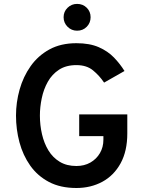

<svg xmlns="http://www.w3.org/2000/svg" viewBox="-20 -928 724 960"><path d="M362 12Q282 12 224.8 -18.2Q167.5 -48.5 131 -100.2Q94.5 -152 77.2 -216.8Q60 -281.5 60 -350Q60 -416 78 -480.2Q96 -544.5 133 -597Q170 -649.5 227 -680.8Q284 -712 362 -712Q428.5 -712 474 -692Q519.5 -672 550 -640.2Q580.5 -608.5 602.5 -573L500.5 -515Q477 -550 445 -576.2Q413 -602.5 362 -602.5Q310.5 -602.5 275.2 -579.5Q240 -556.5 219 -519Q198 -481.5 188.8 -437Q179.5 -392.5 179.5 -350Q179.5 -302 190 -256.8Q200.5 -211.5 222.2 -175.8Q244 -140 278.8 -119Q313.5 -98 362 -98Q401.5 -98 431.8 -115.2Q462 -132.5 479.5 -162.2Q497 -192 497 -229.5V-247.5H376V-356H616.5V-261Q616.5 -172.5 583 -111.5Q549.5 -50.5 491.8 -19.2Q434 12 362 12ZM365.5 -774.5Q337.5 -774.5 317.8 -794.2Q298 -814 298 -842Q298 -870 317.8 -889.2Q337.5 -908.5 365.5 -908.5Q394.5 -908.5 413.8 -889.2Q433 -870 433 -842Q433 -814 413.8 -794.2Q394.5 -774.5 365.5 -774.5Z"/></svg>

Font: Overpass SemiBold
Style: Regular
Weight: 600
Designer: Delve Withrington, Dave Bailey, Thomas Jockin
Foundry: Delve Fonts LLC
Version: Version 4.000